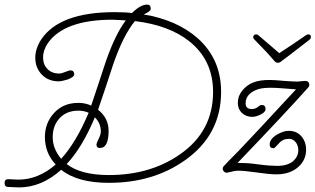

<svg xmlns="http://www.w3.org/2000/svg" viewBox="-29 -748 1377 838"><path d="M54 70Q46 70 30.5 69Q15 68 7 68Q-9 68 -9 51Q-9 34 7 34Q14 34 29 35Q44 36 51 36Q138 36 214 -30Q167 -80 167 -150Q167 -212 208 -256Q248 -299 313 -299Q344 -299 369 -287Q385 -335 401 -383Q417 -431 433 -480Q474 -598 520 -659L463 -662Q252 -662 180 -560Q159 -529 159 -497Q159 -466 178.5 -446.5Q198 -427 229 -427Q239 -427 256 -434Q273 -441 278 -441Q295 -441 295 -423Q295 -412 266 -401Q240 -393 227 -393Q182 -393 153.5 -422.5Q125 -452 125 -496Q125 -536 151 -576Q231 -695 471 -695Q496 -695 515 -694Q534 -693 547 -691Q584 -728 613 -728Q629 -728 629 -710Q629 -698 598 -685Q743 -661 834 -581Q936 -490 936 -347Q936 -160 779 -49Q640 50 446 50Q309 50 238 -7Q152 70 54 70ZM446 16Q627 16 756 -74Q901 -174 901 -347Q901 -485 797 -568Q709 -638 560 -656Q510 -596 466 -470Q450 -420 433 -369.5Q416 -319 399 -269Q445 -233 445 -177Q445 -102 407 -102Q392 -102 392 -118Q392 -122 401 -141Q411 -160 411 -175Q411 -210 385 -236Q330 -104 262 -32Q324 16 446 16ZM238 -55Q303 -126 358 -256Q337 -265 313 -265Q262 -265 231.5 -232.5Q201 -200 201 -149Q201 -99 238 -55ZM1177 13Q1163 13 1142 11Q1121 9 1093 5Q1065 1 1044.5 -1Q1024 -3 1010 -3Q1003 -3 992 -1Q981 1 965 5L961 6Q954 6 948.5 0.5Q943 -5 943 -12Q943 -18 947 -22Q951 -27 967 -43.5Q983 -60 1011 -88Q1079 -159 1263 -358L1211 -362Q1175 -365 1153 -365Q1109 -365 1088 -355Q1043 -336 1043 -297Q1043 -272 1070 -272Q1085 -272 1096 -281Q1107 -290 1112 -290Q1130 -290 1130 -273Q1130 -258 1108 -248Q1088 -238 1072 -238Q1045 -238 1027 -255Q1009 -272 1009 -299Q1009 -329 1028 -352Q1048 -377 1076 -388Q1104 -399 1148 -399Q1159 -399 1174.5 -398Q1190 -397 1210 -395Q1251 -392 1269 -392Q1275 -392 1286 -393.5Q1297 -395 1302 -395Q1321 -395 1321 -377Q1321 -371 1317 -367Q1220 -258 1008 -37H1010Q1025 -37 1046 -36Q1067 -35 1095 -31Q1124 -27 1146 -25.5Q1168 -24 1181 -24Q1227 -24 1252 -46Q1273 -66 1273 -92Q1273 -113 1261.5 -127.5Q1250 -142 1232 -142Q1205 -142 1189 -123Q1170 -101 1165 -101Q1148 -101 1148 -117Q1148 -141 1179 -160Q1208 -177 1231 -177Q1266 -177 1286.5 -153Q1307 -129 1307 -95Q1307 -52 1276 -22Q1239 13 1177 13ZM1183 -474Q1176 -474 1169 -481.5Q1162 -489 1151 -502Q1142 -513 1121 -534.5Q1100 -556 1080 -577Q1076 -581 1076 -586Q1076 -591 1080 -594.5Q1084 -598 1088 -598Q1092 -598 1094.5 -597Q1097 -596 1099 -594L1190 -516Q1218 -534 1249 -555Q1280 -576 1306 -594Q1312 -598 1316 -598Q1328 -598 1328 -586Q1328 -580 1321 -574Q1293 -553 1266 -531.5Q1239 -510 1225 -500Q1203 -484 1197 -479Q1191 -474 1183 -474Z"/></svg>

Font: Send Flowers
Style: Regular
Weight: 400
Designer: Robert E. Leuschke
Foundry: Robert E. Leuschke
Version: Version 1.010; ttfautohint (v1.8.4.7-5d5b)